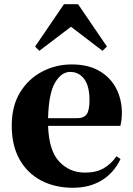

<svg xmlns="http://www.w3.org/2000/svg" viewBox="-20 -866 626 903"><path d="M323.2 17.1Q238.3 17.1 173.3 -17.1Q108.4 -51.3 71.8 -116.5Q35.2 -181.6 35.2 -274.9Q35.2 -368.2 75 -432.4Q114.7 -496.6 179.2 -529.8Q243.7 -563 316.9 -563Q394.5 -563 447 -532.5Q499.5 -502 526.4 -450.2Q553.2 -398.4 553.2 -335Q553.2 -300.8 545.9 -273.9H206.1Q210 -157.7 258.5 -106Q307.1 -54.2 379.9 -54.2Q433.1 -54.2 468.3 -75Q503.4 -95.7 527.8 -130.9L546.9 -118.2Q515.6 -52.7 458.3 -17.8Q400.9 17.1 323.2 17.1ZM206.1 -310.1H340.8Q375.5 -310.1 388.2 -329.3Q400.9 -348.6 400.9 -395Q400.9 -461.9 375.7 -494.9Q350.6 -527.8 310.1 -527.8Q268.6 -527.8 238.8 -477.3Q209 -426.8 206.1 -310.1ZM461.9 -627 314 -740.2 165 -627 145 -647 280.8 -846.2H347.2L482.9 -647Z"/></svg>

Font: Source Han Serif TW Heavy
Style: Regular
Weight: 900
Designer: Ryoko NISHIZUKA Ë•øÂ°öÊ∂ºÂ≠ê (kana & ideographs); Frank Grie√ühammer (Latin, Greek & Cyrillic); Wenlong ZHANG Âº†ÊñáÈæô 
Foundry: Adobe
Version: Version 2.003;hotconv 1.1.1;makeotfexe 2.6.0